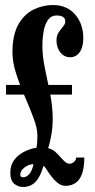

<svg xmlns="http://www.w3.org/2000/svg" viewBox="-20 -731 377 763"><path d="M4 -355V-393.5H266V-355ZM71.5 12Q51.5 12 36.2 -1Q21 -14 21 -44Q21 -74.5 36.2 -95Q51.5 -115.5 75.5 -127.8Q99.5 -140 125 -144Q126.5 -151.5 127.5 -163Q128.5 -174.5 128.5 -194Q128.5 -221.5 113.5 -261.5Q98.5 -301.5 78.8 -347Q59 -392.5 44.2 -438.2Q29.5 -484 29.5 -523Q29.5 -593 53.2 -634.2Q77 -675.5 113.8 -693.2Q150.5 -711 190 -711Q246 -711 278.5 -673.5Q311 -636 311 -579Q311 -544 296.8 -523.8Q282.5 -503.5 258.5 -503.5Q235.5 -503.5 220 -522.5Q204.5 -541.5 204.5 -570.5Q204.5 -589.5 213.2 -602.5Q222 -615.5 230.8 -625.8Q239.5 -636 239.5 -645.5Q239.5 -658.5 230 -664Q220.5 -669.5 205 -669.5Q183.5 -669.5 171 -652.2Q158.5 -635 153.5 -607Q148.5 -579 148.5 -547Q148.5 -506.5 158.8 -458.2Q169 -410 179.2 -358.8Q189.5 -307.5 189.5 -256.5Q189.5 -230 185.8 -206Q182 -182 177.8 -165Q173.5 -148 171.5 -142Q187 -138.5 198.5 -128.5Q210 -118.5 219.5 -107.5Q229 -96.5 237.8 -88.5Q246.5 -80.5 256.5 -80.5Q267 -80.5 274.5 -88Q282 -95.5 283 -105H315Q315 -65.5 306.2 -40.8Q297.5 -16 280.5 -4.2Q263.5 7.5 240.5 7.5Q223.5 7.5 209 -4.2Q194.5 -16 183 -31.5Q171.5 -47 164 -59Q156.5 -71 152.5 -71.5Q141 -29 121.2 -8.5Q101.5 12 71.5 12ZM73.5 -26.5Q84.5 -26.5 96 -39Q107.5 -51.5 113 -78.5Q94.5 -78.5 77.5 -65.5Q60.5 -52.5 60.5 -37Q60.5 -30.5 64.2 -28.5Q68 -26.5 73.5 -26.5Z"/></svg>

Font: Imbue Thin 10pt ExtraBold
Style: Regular
Weight: 800
Version: Version 1.102